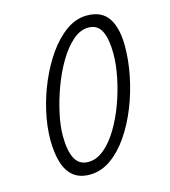

<svg xmlns="http://www.w3.org/2000/svg" viewBox="-104 -752 752 851"><g transform="rotate(-15 272.0 -326.5)"><path d="M203.5 16Q157 16 128.2 -8Q99.5 -32 86.8 -75.8Q74 -119.5 74 -178.5Q74 -238 89 -305.2Q104 -372.5 131.5 -436.8Q159 -501 196.2 -553.5Q233.5 -606 278.2 -637.5Q323 -669 372.5 -669Q440 -669 470.5 -623.5Q501 -578 501 -493.5Q501 -429.5 487 -359.2Q473 -289 446.5 -222.2Q420 -155.5 383.2 -101.8Q346.5 -48 301.2 -16Q256 16 203.5 16ZM212 -40Q250.5 -40 285 -68.8Q319.5 -97.5 348.5 -145.8Q377.5 -194 398.5 -251.5Q419.5 -309 431.2 -367.5Q443 -426 443 -474.5Q443 -541.5 425.2 -578.5Q407.5 -615.5 365 -615.5Q327.5 -615.5 292.8 -585Q258 -554.5 228.8 -505Q199.5 -455.5 178 -397.2Q156.5 -339 144.2 -282.2Q132 -225.5 132 -181Q132 -112 151.2 -76Q170.5 -40 212 -40Z"/></g></svg>

Font: Grandstander Thin ExtraLight
Style: Italic
Weight: 250
Italic angle: -15°
Version: Version 1.200